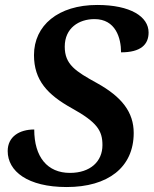

<svg xmlns="http://www.w3.org/2000/svg" viewBox="-20 -744 619 774"><path d="M249 10C415 10 519 -69 519 -208C519 -291 472 -353 371 -409C284 -457 241 -484 241 -556C241 -631 298 -667 361 -667C446 -667 468 -591 468 -533C547 -533 579 -564 579 -613C579 -677 506 -724 372 -724C214 -724 117 -641 117 -522C117 -420 172 -362 269 -308C372 -251 393 -217 393 -159C393 -93 344 -47 262 -47C171 -47 118 -111 118 -222C58 -222 11 -193 11 -135C11 -54 91 10 249 10Z"/></svg>

Font: Noto Serif SemiBold
Style: Italic
Weight: 600
Italic angle: -12°
Designer: Monotype Design Team
Foundry: Monotype Imaging Inc.
Version: Version 2.014